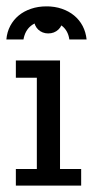

<svg xmlns="http://www.w3.org/2000/svg" viewBox="-21 -583 292 603"><path d="M28.8 -52.2H94.7V-338.9H28.8V-393.1H167.5V-52.2H233.9V0H28.8ZM85.9 -520.5Q85.9 -529.3 89.4 -537.1Q92.8 -544.9 98.9 -550.8Q105 -556.6 113 -559.8Q121.1 -563 130.4 -563Q149.4 -563 162.4 -550.8Q175.3 -538.6 175.3 -520.5Q175.3 -502.4 162.4 -490.2Q149.4 -478 130.4 -478Q121.1 -478 113 -481.2Q105 -484.4 98.9 -490.2Q92.8 -496.1 89.4 -503.9Q85.9 -511.7 85.9 -520.5ZM-1 -459Q1 -482.4 11.2 -501.7Q21.5 -521 37.8 -534.4Q54.2 -547.9 76.4 -555.4Q98.6 -563 125 -563Q151.4 -563 173.3 -555.4Q195.3 -547.9 211.9 -534.2Q228.5 -520.5 238.5 -501.5Q248.5 -482.4 251 -459H196.8Q192.9 -486.8 173.6 -501.7Q154.3 -516.6 125 -516.6Q94.2 -516.6 75.9 -501.7Q57.6 -486.8 52.7 -459Z"/></svg>

Font: Rokkitt
Style: Regular
Weight: 400
Version: Version 1.2; ttfautohint (v1.5) -l 7 -r 28 -G 50 -x 13 -D la